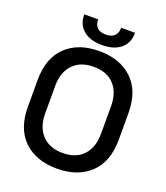

<svg xmlns="http://www.w3.org/2000/svg" viewBox="-160 -995 969 1118"><g transform="rotate(20 324.5 -435.5)"><path d="M43 -268V-432Q43 -569 119 -641.5Q195 -714 324 -714Q453 -714 529.5 -641.5Q606 -569 606 -432V-268Q606 -131 529.5 -58.5Q453 14 324 14Q195 14 119 -58.5Q43 -131 43 -268ZM497 -264V-436Q497 -520 452 -568.5Q407 -617 324 -617Q243 -617 197 -568.5Q151 -520 151 -436V-264Q151 -180 197 -131.5Q243 -83 324 -83Q407 -83 452 -131.5Q497 -180 497 -264ZM168 -881V-885H254V-881Q254 -853 271 -835Q288 -817 325 -817Q361 -817 378.5 -835Q396 -853 396 -881V-885H482V-881Q482 -822 440.5 -787Q399 -752 325 -752Q251 -752 209.5 -787Q168 -822 168 -881Z"/></g></svg>

Font: Space Grotesk Frontify Medium
Style: Regular
Weight: 500
Designer: Florian Karsten
Version: Version 2.000